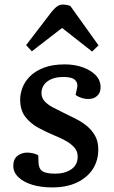

<svg xmlns="http://www.w3.org/2000/svg" viewBox="-20 -804 499 838"><path d="M221 -46Q263 -46 291 -65Q319 -84 319 -120Q319 -143 305.5 -159Q292 -175 269.5 -188Q247 -201 217 -213Q181 -228 147 -246.5Q113 -265 90.5 -294Q68 -323 68 -370Q68 -394 78 -421Q88 -448 111 -471Q134 -494 171.5 -508.5Q209 -523 263 -523Q305 -523 340.5 -510.5Q376 -498 397.5 -476Q419 -454 419 -423Q419 -399 404 -385.5Q389 -372 367 -372Q349 -372 333.5 -377.5Q318 -383 310 -390L316 -418Q322 -440 308.5 -454Q295 -468 258 -468Q223 -468 201.5 -457.5Q180 -447 170.5 -431.5Q161 -416 161 -398Q161 -378 174 -363Q187 -348 209.5 -336Q232 -324 259 -311Q286 -298 312.5 -284.5Q339 -271 360.5 -253Q382 -235 395.5 -210.5Q409 -186 409 -152Q409 -103 385 -66Q361 -29 316 -7.5Q271 14 208 14Q159 14 121 2.5Q83 -9 60.5 -30.5Q38 -52 38 -80Q38 -110 56.5 -124Q75 -138 99 -138Q112 -138 126 -134.5Q140 -131 147 -126L148 -98Q148 -70 163.5 -58Q179 -46 221 -46ZM410 -606 382 -579 251 -682 119 -580 94 -607 205 -752Q219 -769 230 -776.5Q241 -784 253 -784Q263 -784 271 -782.5Q279 -781 287 -778Z"/></svg>

Font: Literata Medium
Style: Italic
Weight: 500
Italic angle: -2°
Designer: Latin by Veronika Burian and Jose Scaglione. Greek by Irene Vlachou. Cyrillic by Vera Evstafieva
Foundry: TypeTogether
Version: Version 3.103;gftools[0.9.29]